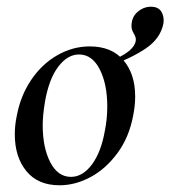

<svg xmlns="http://www.w3.org/2000/svg" viewBox="-20 -537 507 571"><path d="M24 -138Q24 -165 30 -193Q41 -252 72.5 -299Q104 -346 150 -372.5Q196 -399 247 -399Q312 -399 347 -358Q382 -317 382 -250Q382 -223 376 -193Q364 -129 329.5 -82Q295 -35 249.5 -10.5Q204 14 157 14Q93 14 58.5 -28Q24 -70 24 -138ZM292 -149Q299 -183 299 -221Q299 -287 276.5 -331Q254 -375 215 -375Q181 -375 153.5 -339Q126 -303 114 -236Q107 -194 107 -165Q107 -98 129.5 -54.5Q152 -11 191 -11Q226 -11 253.5 -48Q281 -85 292 -149ZM384 -420Q384 -427 377.5 -438Q371 -449 371 -459Q371 -486 389 -501.5Q407 -517 429 -517Q451 -517 460 -502Q469 -487 466 -467Q457 -422 413 -392.5Q369 -363 300 -338L299 -352Q341 -367 362.5 -384.5Q384 -402 384 -420Z"/></svg>

Font: Cormorant Infant SemiBold
Style: Italic
Weight: 600
Italic angle: -10°
Designer: Christian Thalmann (Catharsis Fonts)
Foundry: Catharsis Fonts
Version: Version 4.000